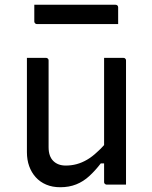

<svg xmlns="http://www.w3.org/2000/svg" viewBox="-20 -775 640 806"><path d="M173 -532Q177 -532 179 -530.5Q181 -529 182.5 -527Q184 -525 184 -521V-157Q184 -119 203.5 -99.5Q223 -80 256 -80Q280 -80 302 -86Q324 -92 345.5 -104.5Q367 -117 388 -137Q403 -150 417 -166V-532H498Q502 -532 504 -530.5Q506 -529 507.5 -527Q509 -525 509 -521V0H428Q425 0 422.5 -1.5Q420 -3 418.5 -5Q417 -7 417 -11V-89H403Q380 -59 355 -36Q330 -13 300 -1Q270 11 233 11Q200 11 174 0Q148 -11 130 -31Q112 -51 102.5 -77.5Q93 -104 93 -136V-532ZM124 -755H465Q470 -755 473 -752Q476 -749 476 -744Q476 -732 476 -720.5Q476 -709 476 -698Q476 -687 476 -674H135Q132 -674 129.5 -675.5Q127 -677 125.5 -679.5Q124 -682 124 -685Q124 -698 124 -709Q124 -720 124 -731.5Q124 -743 124 -755Z"/></svg>

Font: Code D OnePiece
Style: Regular
Weight: 400
Version: Version 1.085; ttfautohint (v1.8.4.7-5d5b);Nerd Fonts 3.0.2